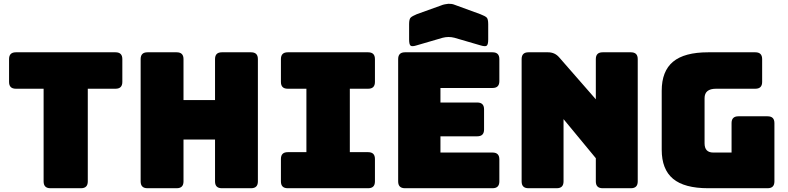

<svg xmlns="http://www.w3.org/2000/svg" viewBox="-20 -997 4175 1017"><path d="M409 0H247Q211 0 211 -36V-527H64Q28 -527 28 -563V-684Q28 -720 64 -720H592Q628 -720 628 -684V-563Q628 -527 592 -527H445V-36Q445 0 409 0Z M916 0H761Q725 0 725 -36V-684Q725 -720 761 -720H916Q952 -720 952 -684V-467H1119V-684Q1119 -720 1155 -720H1310Q1346 -720 1346 -684V-36Q1346 0 1310 0H1155Q1119 0 1119 -36V-258H952V-36Q952 0 916 0Z M1504 0Q1468 0 1468 -36V-155Q1468 -191 1504 -191H1603V-527H1504Q1468 -527 1468 -563V-684Q1468 -720 1504 -720H1930Q1966 -720 1966 -684V-563Q1966 -527 1930 -527H1833V-191H1930Q1966 -191 1966 -155V-36Q1966 0 1930 0Z M2589 0H2125Q2089 0 2089 -36V-684Q2089 -720 2125 -720H2589Q2625 -720 2625 -684V-567Q2625 -531 2589 -531H2313V-454H2508Q2544 -454 2544 -418V-311Q2544 -275 2508 -275H2313V-189H2589Q2625 -189 2625 -153V-36Q2625 0 2589 0ZM2325 -797 2188 -757Q2163 -749 2155 -755Q2147 -761 2147 -788V-869Q2147 -896 2155.5 -904Q2164 -912 2188 -922L2316 -968Q2325 -972 2335.5 -974Q2346 -976 2355 -977Q2364 -977 2372 -976Q2380 -975 2387 -972L2524 -922Q2550 -912 2558 -904Q2566 -896 2566 -869V-788Q2566 -761 2558 -755Q2550 -749 2524 -757L2387 -797Q2356 -805 2325 -797Z M2929 0H2779Q2743 0 2743 -36V-684Q2743 -720 2779 -720H2883Q2919 -720 2942 -693L3136 -471V-684Q3136 -720 3172 -720H3322Q3358 -720 3358 -684V-36Q3358 0 3322 0H3172Q3136 0 3136 -36V-159L2965 -366V-36Q2965 0 2929 0Z M4046 0H3731Q3605 0 3545 -50Q3485 -100 3485 -204V-516Q3485 -620 3545 -670Q3605 -720 3731 -720H3981Q4017 -720 4017 -684V-563Q4017 -527 3981 -527H3773Q3712 -527 3712 -477V-238Q3712 -189 3758 -189H3855V-345Q3855 -381 3891 -381H4046Q4082 -381 4082 -345V-36Q4082 0 4046 0Z"/></svg>

Font: Bungee Tint
Style: Regular
Weight: 400
Designer: David Jonathan Ross
Foundry: David Jonathan Ross
Version: Version 2.001